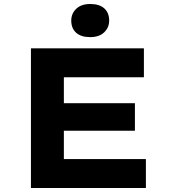

<svg xmlns="http://www.w3.org/2000/svg" viewBox="-20 -942 858 962"><path d="M135 0V-700H701V-555H300V-145H711V0ZM221 -287V-425H656V-287ZM432 -756Q386 -756 361.5 -778Q337 -800 337 -839Q337 -874 362 -898Q387 -922 432 -922Q478 -922 502.5 -900Q527 -878 527 -839Q527 -804 502 -780Q477 -756 432 -756Z"/></svg>

Font: Lexend Giga
Style: Bold
Weight: 700
Version: Version 1.007